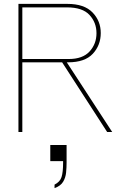

<svg xmlns="http://www.w3.org/2000/svg" viewBox="-20 -680 612 989"><path d="M95 -359V0H75V-660H327Q414 -660 456.5 -616Q499 -572 499 -510Q499 -447 458 -403Q417 -359 331 -359H324L558 0H532L300 -359ZM95 -376H334Q406 -376 441.5 -415Q477 -454 477 -509Q477 -564 441 -603Q405 -642 325 -642H95ZM261 289V271Q289 257 297 232Q305 207 305 158V150H239V67H323V158Q323 182 320.5 208.5Q318 235 305 256.5Q292 278 261 289Z"/></svg>

Font: Lil Grotesk Thin
Style: Regular
Weight: 100
Designer: Bastien Sozeau
Foundry: NBR — Bastien Sozeau
Version: Version 3.003; ttfautohint (v1.8.4.7-5d5b);gftools[0.9.33]